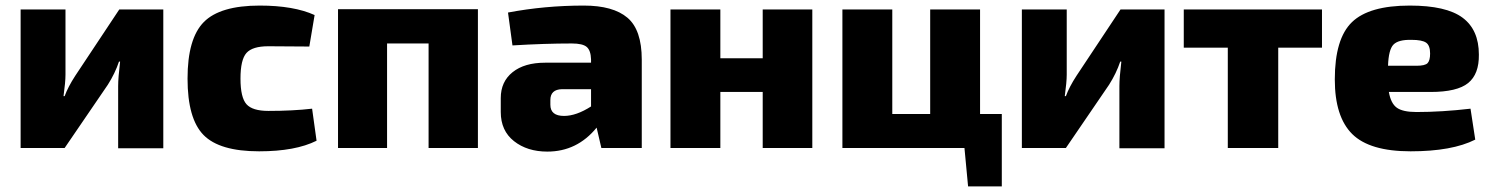

<svg xmlns="http://www.w3.org/2000/svg" viewBox="-20 -531 5356 689"><path d="M566 1H404V-222Q404 -252 411 -310H407Q393 -268 367 -227L212 0H54V-497H215V-263Q215 -237 208 -186H212Q224 -219 250 -259L408 -497H566Z M1100 -141 1116 -26Q1040 12 910 12Q768 12 710.5 -46.5Q653 -105 653 -249Q653 -393 711.5 -452Q770 -511 912 -511Q1034 -511 1109 -477L1090 -364L943 -365Q886 -365 864.5 -341Q843 -317 843 -249Q843 -181 864.5 -157Q886 -133 943 -133Q1031 -133 1100 -141Z M1695 -498V0H1518V-375H1369V0H1193V-498Z M1819 -368 1803 -486Q1935 -511 2075 -511Q2180 -511 2231.5 -467.5Q2283 -424 2283 -317V0H2138L2121 -73Q2051 13 1944 13Q1872 13 1824.5 -24.5Q1777 -62 1777 -129V-179Q1777 -238 1819.5 -272Q1862 -306 1936 -306H2101V-318Q2100 -350 2085.5 -362.5Q2071 -375 2032 -375Q1935 -375 1819 -368ZM1955 -172V-155Q1955 -115 2004 -115Q2048 -115 2101 -149V-211H1997Q1955 -210 1955 -172Z M2895 -497V0H2717V-201H2565V0H2386V-497H2565V-322H2717V-497Z M3575 -122V138H3454L3441 0H3003V-497H3182V-122H3318V-497H3497V-122Z M4159 1H3997V-222Q3997 -252 4004 -310H4000Q3986 -268 3960 -227L3805 0H3647V-497H3808V-263Q3808 -237 3801 -186H3805Q3817 -219 3843 -259L4001 -497H4159Z M4724 -360H4567V0H4386V-360H4228V-497H4724Z M5114 -201H4964Q4971 -160 4992.5 -144.5Q5014 -129 5063 -129Q5154 -129 5257 -141L5274 -30Q5191 12 5042 12Q4895 12 4832.5 -50Q4770 -112 4770 -246Q4770 -392 4831.5 -451.5Q4893 -511 5039 -511Q5170 -511 5228.5 -467.5Q5287 -424 5287 -335Q5288 -265 5248.5 -233Q5209 -201 5114 -201ZM4961 -295H5063Q5094 -295 5103 -304.5Q5112 -314 5112 -339Q5112 -368 5097.5 -378Q5083 -388 5045 -388Q4998 -389 4980.5 -371Q4963 -353 4961 -295Z"/></svg>

Font: Ezarion Extra Bold
Style: Regular
Weight: 800
Designer: Natanael Gama
Version: Version 1.001;PS 001.001;hotconv 1.0.70;makeotf.lib2.5.58329